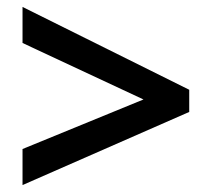

<svg xmlns="http://www.w3.org/2000/svg" viewBox="-20 -639 612 554"><path d="M45 -209 394 -352 45 -515V-619L526 -380V-316L45 -105Z"/></svg>

Font: Noto Sans Lisu SemiBold
Style: Regular
Weight: 600
Designer: Monotype Design Team. David Williams.
Foundry: Monotype Imaging Inc.
Version: Version 2.102; ttfautohint (v1.8.4.7-5d5b)